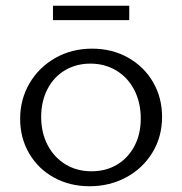

<svg xmlns="http://www.w3.org/2000/svg" viewBox="-20 -641 633 667"><path d="M164 -621H429V-571H164ZM50 -228Q50 -296 82.5 -351.5Q115 -407 172 -439.5Q229 -472 300 -472Q369 -472 424.5 -441Q480 -410 511.5 -356Q543 -302 543 -235Q543 -166 509.5 -111Q476 -56 418.5 -25Q361 6 291 6Q222 6 167 -24.5Q112 -55 81 -108.5Q50 -162 50 -228ZM469 -229Q469 -285 446.5 -328.5Q424 -372 384 -396Q344 -420 294 -420Q245 -420 206 -397Q167 -374 145 -331.5Q123 -289 123 -235Q123 -180 145.5 -137Q168 -94 207.5 -70Q247 -46 298 -46Q348 -46 386.5 -69Q425 -92 447 -133.5Q469 -175 469 -229Z"/></svg>

Font: Ysabeau SC
Style: Regular
Weight: 400
Designer: Christian Thalmann (Catharsis Fonts)
Version: Version 0.003